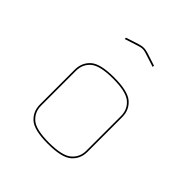

<svg xmlns="http://www.w3.org/2000/svg" viewBox="-209 -1063 1155 1155"><g transform="rotate(45 368.5 -485.5)"><path d="M570 -212Q570 -152 527 -114.5Q484 -77 367 -77Q250 -77 208 -114.5Q166 -152 166 -212V-507Q166 -567 208 -604.5Q250 -642 367 -642Q484 -642 527 -604.5Q570 -567 570 -507ZM176 -212Q176 -156 216 -121.5Q256 -87 367 -87Q478 -87 519 -121.5Q560 -156 560 -212V-507Q560 -563 519 -597.5Q478 -632 367 -632Q256 -632 216 -597.5Q176 -563 176 -507ZM486 -850 399 -878Q392 -880 384.5 -882Q377 -884 367 -884Q357 -884 349.5 -882Q342 -880 335 -878L248 -850V-861L331 -888Q340 -890 348 -892Q356 -894 367 -894Q378 -894 386 -892Q394 -890 403 -888L486 -861Z"/></g></svg>

Font: Bungee Hairline
Style: Regular
Weight: 400
Designer: David Jonathan Ross
Foundry: David Jonathan Ross
Version: Version 1.001;PS 1.0;hotconv 1.0.72;makeotf.lib2.5.5900